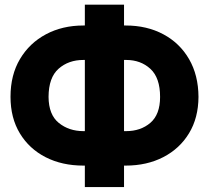

<svg xmlns="http://www.w3.org/2000/svg" viewBox="-20 -760 883 811"><path d="M332.5 -652.3H338.4V-740.2H503.9V-652.3H510.7Q600.6 -652.3 669.9 -615.2Q739.3 -578.1 778.6 -510.3Q817.9 -442.4 818.4 -350.6Q817.9 -262.2 778.6 -197.3Q739.3 -132.3 669.9 -96.4Q600.6 -60.5 510.7 -60.5H503.9V30.3H338.4V-60.5H332.5Q242.2 -60.5 172.9 -95.9Q103.5 -131.3 64 -196.5Q24.4 -261.7 24.4 -351.1Q24.4 -443.4 64.5 -510.7Q104.5 -578.1 174.1 -615.2Q243.7 -652.3 332.5 -652.3ZM332.5 -506.8Q269.5 -506.8 227.5 -469.7Q185.5 -432.6 185.1 -351.1Q185.5 -275.4 228.5 -240.7Q271.5 -206.1 332.5 -206.1H338.4V-506.8ZM503.9 -506.8V-206.1H512.7Q574.2 -206.1 615.2 -241.2Q656.2 -276.4 656.2 -350.6Q656.2 -431.6 615.2 -469.2Q574.2 -506.8 512.7 -506.8Z"/></svg>

Font: Inter Display Extra Bold
Style: Regular
Weight: 800
Designer: Rasmus Andersson
Foundry: rsms
Version: Version 4.000;git-4fc901f